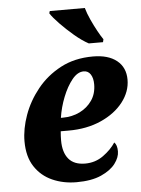

<svg xmlns="http://www.w3.org/2000/svg" viewBox="-54 -809 633 862"><g transform="rotate(-5 262.0 -378.0)"><path d="M256 10Q197 10 147.5 -12Q98 -34 68.5 -79Q39 -124 39 -193Q39 -249 61 -310.5Q83 -372 126 -425.5Q169 -479 232 -512.5Q295 -546 378 -546Q447 -546 485.5 -515Q524 -484 524 -429Q524 -375 487.5 -328Q451 -281 387 -252.5Q323 -224 241 -224H205Q204 -214 203.5 -203.5Q203 -193 203 -183Q203 -129 227.5 -99.5Q252 -70 302 -70Q348 -70 384 -96Q420 -122 440 -153Q453 -141 453 -112Q453 -85 432 -57Q411 -29 367.5 -9.5Q324 10 256 10ZM219 -284Q262 -284 296.5 -301Q331 -318 352 -348.5Q373 -379 373 -421Q373 -449 362 -466Q351 -483 331 -483Q303 -483 278.5 -452.5Q254 -422 236 -376.5Q218 -331 211 -284ZM365 -606Q335 -622 301.5 -650.5Q268 -679 240 -708Q212 -737 200 -756L203 -766H361Q368 -741 381 -712.5Q394 -684 408 -658.5Q422 -633 432 -619L429 -606Z"/></g></svg>

Font: Noto Serif SemiCondensed ExtraBold
Style: Italic
Weight: 800
Width: 4
Italic angle: -12°
Designer: Monotype Design Team
Foundry: Monotype Imaging Inc.
Version: Version 2.014; ttfautohint (v1.8.4.7-5d5b)